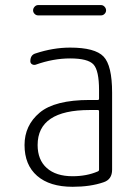

<svg xmlns="http://www.w3.org/2000/svg" viewBox="-20 -715 540 745"><path d="M328.1 -288.1Q126 -288.1 126 -152.3Q126 -94.7 161.6 -63Q197.3 -31.2 261.7 -31.2Q316.4 -31.2 359.4 -49.8Q364.3 -51.8 364.3 -56.6V-283.2Q364.3 -288.1 359.4 -288.1ZM261.7 9.8Q172.9 9.8 124 -32.7Q75.2 -75.2 75.2 -152.3Q75.2 -228.5 133.8 -277.8Q192.4 -327.1 328.1 -327.1H359.4Q364.3 -327.1 364.3 -332V-365.2Q364.3 -441.4 342.8 -464.8Q321.3 -488.3 252 -488.3Q186.5 -488.3 118.2 -463.9Q110.4 -461.9 104 -465.8Q97.7 -469.7 97.7 -477.5Q97.7 -502 118.2 -507.8Q186.5 -530.3 252 -530.3Q348.6 -530.3 381.8 -495.6Q415 -460.9 415 -355.5V-56.6Q415 -18.6 381.8 -7.8Q331.1 9.8 261.7 9.8ZM127.9 -695.3H372.1Q379.9 -695.3 385.7 -689Q391.6 -682.6 391.6 -674.8Q391.6 -667 385.7 -661.1Q379.9 -655.3 372.1 -655.3H127.9Q120.1 -655.3 114.3 -661.1Q108.4 -667 108.4 -674.8Q108.4 -682.6 114.3 -689Q120.1 -695.3 127.9 -695.3Z"/></svg>

Font: Rounded-L Mgen+ 1mn light
Style: Regular
Weight: 200
Designer: [Source Han Sans]
Ryoko NISHIZUKA  (kana & ideographs); Paul D. Hunt (Latin, Greek & Cyrillic); Wenlong ZHANG  (bopomofo
Version: Version 1.059.20150602